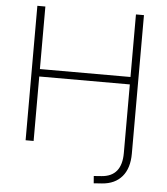

<svg xmlns="http://www.w3.org/2000/svg" viewBox="-59 -758 870 1003"><g transform="rotate(5 375.5 -256.0)"><path d="M470 193 467 155 508 152Q613 144 613 22V-338H138V0H96V-705H138V-377H613V-705H655V21Q655 98 618 141.5Q581 185 513 190Z"/></g></svg>

Font: Nunito Sans ExtraLight
Style: Regular
Weight: 200
Designer: Vernon Adams
Foundry: Vernon Adams
Version: Version 3.006; ttfautohint (v1.8.3)